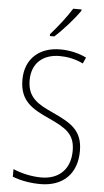

<svg xmlns="http://www.w3.org/2000/svg" viewBox="-63 -1081 564 1037"><g transform="rotate(5 219.5 -562.5)"><path d="M336 -1035V-1042H291C261 -994 221 -943 178 -894V-884H202C245 -922 304 -988 336 -1035ZM394 -279C394 -390 333 -426 231 -473C149 -510 90 -542 90 -637C90 -728 149 -781 241 -781C278 -781 323 -774 368 -752L383 -785C345 -804 294 -817 241 -817C131 -817 51 -753 51 -636C51 -521 119 -483 209 -442C307 -397 355 -368 355 -277C355 -179 296 -119 198 -119C143 -119 87 -133 45 -151V-110C87 -93 141 -83 197 -83C316 -83 394 -153 394 -279Z"/></g></svg>

Font: Noto Sans Kannada UI Condensed ExtraLight
Style: Regular
Weight: 200
Width: 3
Designer: Jelle Bosma - Monotype Design Team
Foundry: Monotype Imaging Inc.
Version: Version 2.005